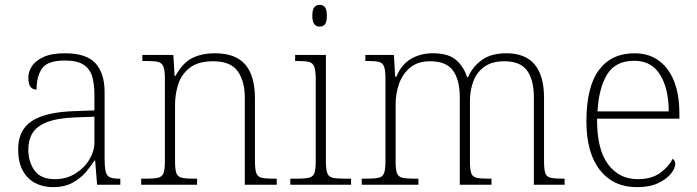

<svg xmlns="http://www.w3.org/2000/svg" viewBox="-20 -763 2879 793"><path d="M199 10Q158 10 125.5 -7Q93 -24 74 -58.5Q55 -93 55 -147Q55 -226 111.5 -263Q168 -300 287 -304L370 -307V-371Q370 -413 361.5 -444.5Q353 -476 327 -494.5Q301 -513 248 -513Q177 -513 154 -480.5Q131 -448 131 -393Q114 -393 105.5 -405Q97 -417 97 -443Q97 -466 111.5 -489Q126 -512 159.5 -527.5Q193 -543 248 -543Q337 -543 374.5 -501.5Q412 -460 412 -383V-111Q412 -75 416 -56.5Q420 -38 432.5 -31.5Q445 -25 471 -25H477V0H381L373 -100H370Q356 -77 334 -51.5Q312 -26 279 -8Q246 10 199 10ZM207 -23Q254 -23 291 -46Q328 -69 349 -104Q370 -139 370 -174V-281L289 -278Q216 -275 174 -258.5Q132 -242 114.5 -213.5Q97 -185 97 -145Q97 -95 122.5 -59Q148 -23 207 -23Z M563 0V-25H583Q616 -25 633 -29Q650 -33 655.5 -48.5Q661 -64 661 -98V-439Q661 -472 655 -487.5Q649 -503 634 -507Q619 -511 591 -511H568V-536H696L701 -450H705Q735 -504 774.5 -523.5Q814 -543 868 -543Q952 -543 992.5 -497Q1033 -451 1033 -356V-98Q1033 -64 1038.5 -48.5Q1044 -33 1060 -29Q1076 -25 1110 -25H1123V0H991V-361Q991 -427 962 -468.5Q933 -510 860 -510Q799 -510 764.5 -483.5Q730 -457 716.5 -416Q703 -375 703 -331V-97Q703 -63 708.5 -48Q714 -33 730.5 -29Q747 -25 780 -25H794V0Z M1179 0V-25H1206Q1239 -25 1256 -29Q1273 -33 1278.5 -48Q1284 -63 1284 -97V-435Q1284 -471 1278 -487Q1272 -503 1257 -507Q1242 -511 1214 -511H1199V-536H1326V-98Q1326 -64 1331.5 -48.5Q1337 -33 1353.5 -29Q1370 -25 1404 -25H1430V0ZM1300 -653Q1287 -653 1278.5 -662.5Q1270 -672 1270 -698Q1270 -724 1278.5 -733.5Q1287 -743 1300 -743Q1314 -743 1322 -733.5Q1330 -724 1330 -698Q1330 -672 1322 -662.5Q1314 -653 1300 -653Z M1474 0V-25H1495Q1528 -25 1544.5 -29Q1561 -33 1566.5 -48.5Q1572 -64 1572 -98V-439Q1572 -472 1566.5 -487.5Q1561 -503 1546 -507Q1531 -511 1503 -511H1489V-536H1607L1612 -446H1617Q1638 -497 1677.5 -520Q1717 -543 1768 -543Q1832 -543 1864 -515Q1896 -487 1909 -444H1913Q1932 -488 1970.5 -515.5Q2009 -543 2071 -543Q2150 -543 2188.5 -496.5Q2227 -450 2227 -359V-98Q2227 -64 2232 -48.5Q2237 -33 2253.5 -29Q2270 -25 2304 -25H2312V0H2185V-361Q2185 -433 2157 -471.5Q2129 -510 2063 -510Q2013 -510 1981.5 -488Q1950 -466 1935.5 -428.5Q1921 -391 1921 -346V-98Q1921 -64 1926 -48.5Q1931 -33 1947.5 -29Q1964 -25 1998 -25H2010V0H1879V-361Q1879 -432 1851.5 -471Q1824 -510 1756 -510Q1707 -510 1675.5 -485Q1644 -460 1629 -419Q1614 -378 1614 -331V-97Q1614 -63 1619.5 -48Q1625 -33 1641.5 -29Q1658 -25 1692 -25H1708V0Z M2610 10Q2514 10 2458 -60.5Q2402 -131 2402 -262Q2402 -404 2453.5 -473.5Q2505 -543 2601 -543Q2687 -543 2736.5 -477.5Q2786 -412 2786 -294V-273H2446Q2445 -147 2491 -85Q2537 -23 2614 -23Q2670 -23 2705.5 -48Q2741 -73 2758 -107Q2763 -104 2766 -99Q2769 -94 2769 -86Q2769 -68 2751 -45.5Q2733 -23 2698 -6.5Q2663 10 2610 10ZM2742 -303Q2742 -396 2706.5 -454Q2671 -512 2600 -512Q2522 -512 2487.5 -455.5Q2453 -399 2448 -303Z"/></svg>

Font: Noto Serif Hentaigana ExtraLight
Style: Regular
Weight: 200
Designer: Kazuhiro Yamada
Foundry: nipponia
Version: Version 1.000